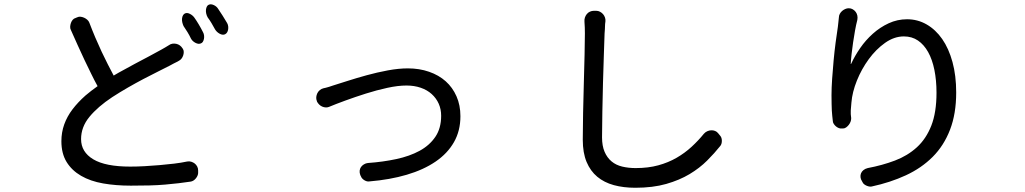

<svg xmlns="http://www.w3.org/2000/svg" viewBox="-20 -833 4840 907"><path d="M844 -602Q848 -596 848 -587.5Q848 -579 845.5 -571.5Q843 -564 838.5 -557.5Q834 -551 827 -547Q822 -544 818.5 -542Q815 -540 810.5 -538Q806 -536 799.5 -532.5Q793 -529 782 -523Q757 -510 724.5 -494Q692 -478 657 -459.5Q622 -441 584.5 -419.5Q547 -398 510 -374Q442 -329 402.5 -281Q363 -233 363 -176Q363 -115 420.5 -80.5Q478 -46 595 -46Q628 -46 663.5 -48Q699 -50 734 -53Q769 -56 802.5 -60Q836 -64 864 -70Q874 -72 883.5 -69Q893 -66 900 -60.5Q907 -55 911.5 -46.5Q916 -38 916 -28V-15Q915 -2 904.5 10.5Q894 23 880 25Q854 29 824 32.5Q794 36 760 39Q726 42 686 43Q646 44 598 44Q527 44 467 33.5Q407 23 363 -2.5Q319 -28 294.5 -68Q270 -108 270 -166Q270 -208 283.5 -245.5Q297 -283 322.5 -316.5Q348 -350 384 -382Q410 -404 441 -426Q426 -453 411 -484Q395 -516 379 -550Q363 -584 347 -619.5Q331 -655 315 -691Q311 -698 311.5 -707Q312 -716 315 -724.5Q318 -733 323.5 -739.5Q329 -746 337 -748L344 -751Q352 -755 360.5 -754Q369 -753 377 -749.5Q385 -746 392 -740Q399 -734 402 -726Q429 -655 460 -589Q490 -526 517 -476L541 -490Q580 -512 617 -531.5Q654 -551 686 -568Q718 -585 743 -599Q752 -604 760.5 -609Q769 -614 777 -619Q785 -625 794 -626.5Q803 -628 812.5 -626Q822 -624 829.5 -618.5Q837 -613 842 -605ZM855 -770Q864 -774 877 -767.5Q890 -761 898 -750Q908 -736 919 -717.5Q930 -699 939 -681Q943 -674 944 -665.5Q945 -657 943.5 -649.5Q942 -642 938.5 -636Q935 -630 929 -628Q918 -623 903.5 -630.5Q889 -638 882 -651Q875 -666 865.5 -681.5Q856 -697 847 -710Q843 -719 841 -728Q839 -737 840 -746Q841 -755 845 -761.5Q849 -768 855 -770ZM967 -811Q977 -815 990 -809Q1003 -803 1010 -792Q1020 -777 1032 -758.5Q1044 -740 1053 -724Q1057 -717 1058 -708.5Q1059 -700 1057.5 -692.5Q1056 -685 1052.5 -679.5Q1049 -674 1043 -671Q1032 -666 1018 -673.5Q1004 -681 996 -694Q988 -709 979 -724Q970 -739 961 -751Q956 -760 954 -769.5Q952 -779 953 -787.5Q954 -796 957.5 -802.5Q961 -809 967 -811Z M1477 -355Q1473 -365 1474 -374.5Q1475 -384 1479 -392.5Q1483 -401 1491 -407.5Q1499 -414 1508 -416Q1514 -417 1517 -418Q1520 -419 1524.5 -420Q1529 -421 1535 -423L1553 -429Q1579 -437 1621 -450.5Q1663 -464 1712 -477.5Q1761 -491 1812 -500.5Q1863 -510 1907 -510Q1961 -510 2007 -494Q2053 -478 2085.5 -449Q2118 -420 2136.5 -378Q2155 -336 2155 -284Q2155 -215 2124.5 -161.5Q2094 -108 2037.5 -69.5Q1981 -31 1901.5 -7.5Q1822 16 1725 24Q1714 26 1701.5 18.5Q1689 11 1685 0L1682 -6Q1678 -17 1679 -26.5Q1680 -36 1685 -43.5Q1690 -51 1699 -56.5Q1708 -62 1718 -63Q1789 -68 1852 -81.5Q1915 -95 1962 -120.5Q2009 -146 2036.5 -186.5Q2064 -227 2064 -286Q2064 -317 2052.5 -343Q2041 -369 2019.5 -388.5Q1998 -408 1967.5 -418.5Q1937 -429 1900 -429Q1860 -429 1809.5 -418Q1759 -407 1708.5 -391Q1658 -375 1611.5 -358Q1565 -341 1534 -328Q1527 -325 1518.5 -325.5Q1510 -326 1502 -329.5Q1494 -333 1488 -339Q1482 -345 1478 -352Z M2797 -782Q2806 -782 2814.5 -777.5Q2823 -773 2829 -766Q2835 -759 2838 -750Q2841 -741 2840 -732Q2839 -725 2838.5 -720Q2838 -715 2838 -709Q2838 -703 2837.5 -695.5Q2837 -688 2836 -675Q2835 -633 2832.5 -571Q2830 -509 2828.5 -441.5Q2827 -374 2825.5 -306Q2824 -238 2824 -184Q2824 -144 2836 -116Q2848 -88 2869 -70.5Q2890 -53 2919.5 -46Q2949 -39 2983 -39Q3042 -39 3089.5 -52Q3137 -65 3176 -87.5Q3215 -110 3247 -139.5Q3279 -169 3305 -201Q3312 -209 3321 -213Q3330 -217 3339.5 -217.5Q3349 -218 3358 -214.5Q3367 -211 3373 -203L3382 -192Q3390 -183 3390 -168Q3390 -153 3383 -144Q3356 -110 3320.5 -74.5Q3285 -39 3237.5 -10.5Q3190 18 3127 36Q3064 54 2981 54Q2925 54 2879.5 41.5Q2834 29 2801.5 2Q2769 -25 2751 -68Q2733 -111 2733 -173Q2733 -228 2734.5 -299Q2736 -370 2738 -441Q2740 -512 2741.5 -574.5Q2743 -637 2743 -675Q2743 -689 2742.5 -703Q2742 -717 2741 -730Q2740 -741 2743 -750Q2746 -759 2752 -766.5Q2758 -774 2767 -778Q2776 -782 2785 -782Z M3990 -794Q4000 -794 4008.5 -789Q4017 -784 4022.5 -776.5Q4028 -769 4030 -759.5Q4032 -750 4030 -739Q4024 -716 4019 -688Q4014 -660 4010 -632.5Q4006 -605 4003 -579Q4000 -553 3999 -533Q3998 -531 3999 -530.5Q4000 -530 4001 -532Q4018 -569 4043.5 -606Q4069 -643 4103 -673.5Q4137 -704 4178 -723Q4219 -742 4265 -742Q4315 -742 4357.5 -717.5Q4400 -693 4431 -648.5Q4462 -604 4479.5 -540Q4497 -476 4497 -396Q4497 -296 4468 -220.5Q4439 -145 4386 -92Q4333 -39 4259.5 -5Q4186 29 4098 48Q4088 50 4075.5 45Q4063 40 4057 32L4052 23Q4046 14 4045 4Q4044 -6 4047.5 -14.5Q4051 -23 4059 -29.5Q4067 -36 4079 -39Q4148 -52 4207.5 -74.5Q4267 -97 4311 -137Q4355 -177 4379.5 -239.5Q4404 -302 4404 -395Q4404 -454 4394 -503Q4384 -552 4364.5 -587Q4345 -622 4316.5 -641.5Q4288 -661 4250 -661Q4204 -661 4161 -630.5Q4118 -600 4084 -553.5Q4050 -507 4028 -452.5Q4006 -398 4002 -348Q4000 -329 3999 -311.5Q3998 -294 4001 -275Q4001 -266 3998 -258Q3995 -250 3989.5 -243Q3984 -236 3977 -231Q3970 -226 3962 -226H3957Q3950 -225 3942.5 -228Q3935 -231 3929 -236Q3923 -241 3918.5 -248Q3914 -255 3914 -263Q3913 -275 3911.5 -286Q3910 -297 3909.5 -310.5Q3909 -324 3908.5 -341Q3908 -358 3908 -383Q3908 -418 3911 -461Q3914 -504 3918 -547.5Q3922 -591 3927.5 -632.5Q3933 -674 3938 -706Q3940 -718 3940.5 -728.5Q3941 -739 3943 -752Q3943 -760 3947.5 -768Q3952 -776 3958.5 -781.5Q3965 -787 3973 -790.5Q3981 -794 3989 -794Z"/></svg>

Font: Maple Mono NF CN
Style: Regular
Weight: 400
Monospace: yes
Designer: subframe7536
Version: Version 7.000